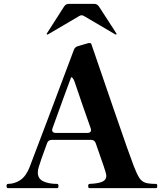

<svg xmlns="http://www.w3.org/2000/svg" viewBox="-20 -975 848 995"><path d="M795 -11Q795 0 789 0H444Q437 0 437 -11Q437 -22 444 -22Q490 -24 510.5 -33.5Q531 -43 531 -63Q531 -75 518 -112L476 -233Q470 -250 452 -250H248Q230 -250 224 -233Q186 -130 181 -110Q176 -96 176 -81Q176 -49 204 -35.5Q232 -22 276 -22Q283 -22 283 -11Q283 0 276 0H21Q14 0 14 -11Q14 -22 21 -22Q56 -22 85.5 -42Q115 -62 133 -108Q171 -208 242.5 -396.5Q314 -585 363 -717Q368 -731 384 -736L429 -749Q437 -752 443 -752Q449 -752 451 -750Q454 -747 455 -742Q486 -651 570 -407Q654 -163 673 -115Q690 -71 702.5 -52.5Q715 -34 733.5 -28Q752 -22 789 -22Q795 -22 795 -11ZM250 -301Q250 -294 255 -290Q260 -286 269 -286H433Q442 -286 447 -290Q452 -294 452 -301Q452 -304 450 -310Q407 -431 367 -550Q363 -563 356.5 -570.5Q350 -578 348 -573L311 -473L252 -310Q250 -304 250 -301ZM222 -799 223 -802 312 -941Q321 -955 337 -955H468Q484 -955 493 -941L583 -802L584 -799Q584 -796 580 -796L577 -797L417 -891Q409 -896 403 -896Q397 -896 389 -891L229 -797L226 -796Q222 -796 222 -799Z"/></svg>

Font: Shippori Mincho B1 ExtraBold
Style: Regular
Weight: 800
Designer: FONTDASU
Foundry: FONTDASU / Google Inc. / but / Adobe
Version: Version 3.110; ttfautohint (v1.8.3)